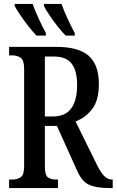

<svg xmlns="http://www.w3.org/2000/svg" viewBox="-20 -951 590 971"><path d="M26 0V-43H43Q67 -43 84.5 -54.5Q102 -66 102 -109V-604Q102 -647 84 -659Q66 -671 43 -671H26V-714H263Q378 -714 429 -668.5Q480 -623 480 -526Q480 -442 445 -398Q410 -354 362 -337L467 -124Q486 -84 504.5 -63.5Q523 -43 546 -43H550V0H531Q466 0 429.5 -17Q393 -34 369 -90L268 -314H207V-109Q207 -66 222 -54.5Q237 -43 263 -43H273V0ZM247 -362Q311 -362 340.5 -403Q370 -444 370 -521Q370 -593 342.5 -629Q315 -665 254 -665H207V-362ZM312 -771Q294 -789 271.5 -817.5Q249 -846 229.5 -875Q210 -904 202 -921V-931H291Q303 -897 322.5 -855Q342 -813 358 -784V-771ZM164 -771Q147 -789 124.5 -817.5Q102 -846 82.5 -875Q63 -904 54 -921V-931H145Q157 -897 176.5 -855Q196 -813 212 -784V-771Z"/></svg>

Font: Noto Serif ExtraCondensed Medium
Style: Regular
Weight: 500
Width: 2
Designer: Monotype Design Team
Foundry: Monotype Imaging Inc.
Version: Version 2.015